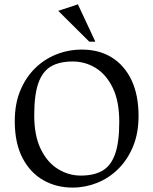

<svg xmlns="http://www.w3.org/2000/svg" viewBox="-20 -852 706 884"><path d="M313.9 11.7Q239.1 11.7 178.9 -22.7Q118.6 -57.1 83.3 -125.3Q48 -193.6 48 -294.4Q48 -373.4 73.1 -434.3Q98.3 -495.2 141.2 -537.5Q184.2 -579.7 239.9 -601.7Q295.5 -623.7 356.7 -623.7Q436.2 -623.7 494.5 -587.6Q552.8 -551.4 585.4 -483.2Q617.9 -414.9 617.9 -318Q617.9 -239.1 592.8 -178.1Q567.7 -117.2 524.9 -74.6Q482.1 -32.1 427.5 -10.2Q373 11.7 313.9 11.7ZM351.9 -43.6Q413.1 -43.6 452 -66.3Q490.8 -88.9 510 -143Q529.1 -197.1 529.1 -291.1Q529.1 -386.1 499.2 -447.5Q469.4 -509 420.8 -539Q372.3 -568.9 314.6 -568.9Q254 -568.9 214.9 -546.3Q175.9 -523.6 156.8 -469.9Q137.6 -416.2 137.6 -321.6Q137.6 -227.7 167.5 -166.1Q197.3 -104.4 246.6 -74Q295.8 -43.6 351.9 -43.6ZM391.1 -660.1 248.1 -802.1 338.7 -832 419 -660.1Z"/></svg>

Font: Ancizar Serif Light
Style: Regular
Weight: 300
Designer: Cesar Puertas, Viviana Monsalve, Julian Moncada, Julian Prieto, Jose Castro, Felipe Aragon, Mariel Hernandez, Sara Alarc
Version: Version 8.100